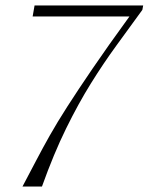

<svg xmlns="http://www.w3.org/2000/svg" viewBox="-20 -680 542 700"><path d="M62 0Q89 -51 112 -95Q135 -139 161.5 -186Q188 -233 225.5 -291.5Q263 -350 317.5 -430Q372 -510 452 -620H99L106 -660H502L499 -644Q451 -578 404 -513.5Q357 -449 311.5 -376Q266 -303 221 -211.5Q176 -120 133 0Z"/></svg>

Font: Spectral ExtraLight
Style: Italic
Weight: 275
Italic angle: -10°
Designer: Jean-Baptiste Levee
Foundry: Production Type
Version: Version 2.001